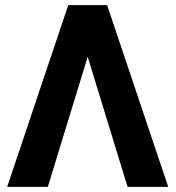

<svg xmlns="http://www.w3.org/2000/svg" viewBox="-20 -731 687 751"><path d="M323 -509 479 0H638L399 -711H247L8 0H167Z"/></svg>

Font: Asimov
Style: Regular
Weight: 500
Designer: Google
Version: Version 2.000980; 2014